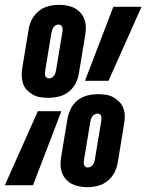

<svg xmlns="http://www.w3.org/2000/svg" viewBox="-47 -763 603 791"><path d="M153 -360Q136 -360 119.5 -362.5Q103 -365 89.5 -372.5Q76 -380 64.5 -391.5Q53 -403 48 -418.5Q43 -434 42.5 -450.5Q42 -467 45 -484L71 -642Q74 -663 84.5 -683Q95 -703 113 -717.5Q131 -732 152.5 -737.5Q174 -743 196 -743Q213 -743 229.5 -740Q246 -737 259.5 -730Q273 -723 284 -711Q295 -699 300.5 -684Q306 -669 306.5 -652Q307 -635 304 -618L278 -461Q275 -440 264.5 -419.5Q254 -399 236 -385Q218 -371 196.5 -365.5Q175 -360 153 -360ZM303 -430 420 -735H536L400 -430ZM154 -440Q160 -440 166 -443Q172 -446 175.5 -451Q179 -456 181 -462Q183 -468 184 -474L210 -631Q211 -636 211 -641.5Q211 -647 209.5 -651.5Q208 -656 204 -659Q200 -662 195 -662Q189 -662 183 -659Q177 -656 173.5 -651Q170 -646 168 -640Q166 -634 165 -628L139 -471Q138 -466 138 -461Q138 -456 139.5 -451Q141 -446 145 -443Q149 -440 154 -440ZM313 8Q296 8 279.5 5Q263 2 249.5 -5Q236 -12 225 -24Q214 -36 208.5 -51Q203 -66 202.5 -83Q202 -100 205 -117L231 -274Q235 -295 245 -315.5Q255 -336 273 -350Q291 -364 312.5 -369.5Q334 -375 356 -375Q373 -375 389.5 -372.5Q406 -370 419.5 -362.5Q433 -355 444.5 -343.5Q456 -332 461.5 -316.5Q467 -301 467 -284.5Q467 -268 464 -251L438 -93Q435 -72 424.5 -52Q414 -32 396 -17.5Q378 -3 356.5 2.5Q335 8 313 8ZM-27 0 109 -305H206L89 0ZM314 -73Q320 -73 326 -76Q332 -79 335.5 -84Q339 -89 341 -95Q343 -101 344 -107L370 -264Q371 -269 371 -274Q371 -279 370 -284Q369 -289 365 -292Q361 -295 356 -295Q350 -295 344 -292Q338 -289 334 -284Q330 -279 328 -273Q326 -267 325 -261L299 -104Q298 -99 298 -93.5Q298 -88 299.5 -83.5Q301 -79 305 -76Q309 -73 314 -73Z"/></svg>

Font: Iosevka Extrabold
Style: Italic
Weight: 800
Italic angle: -9°
Monospace: yes
Designer: Belleve Invis
Foundry: Belleve Invis
Version: Version 32.5.0; ttfautohint (v1.8.4)